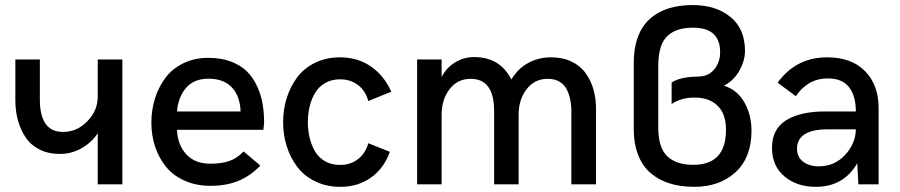

<svg xmlns="http://www.w3.org/2000/svg" viewBox="-20 -720 3516 750"><path d="M361.8 0V-199.7Q340.3 -165.5 300.5 -142.1Q260.7 -118.7 214.4 -118.7Q168.9 -118.7 134.5 -136Q100.1 -153.3 80.1 -183.3Q60.1 -213.4 50 -250Q40 -286.6 40 -328.6V-487.8H135.7V-331.1Q135.7 -204.6 226.1 -204.6Q280.8 -204.6 321.3 -246.3Q361.8 -288.1 361.8 -342.3V-487.8H458V0Z M802.2 5.9Q746.1 5.9 701.2 -14.2Q656.2 -34.2 628.4 -68.6Q600.6 -103 585.9 -147Q571.3 -190.9 571.3 -241.2Q571.3 -290.5 585.4 -335.4Q599.6 -380.4 626.2 -416Q652.8 -451.7 696.3 -472.9Q739.7 -494.1 793.9 -494.1Q842.8 -494.1 880.9 -480Q918.9 -465.8 943.4 -442.1Q967.8 -418.5 983.4 -385Q999 -351.6 1005.4 -316.2Q1011.7 -280.8 1011.7 -239.7L1008.8 -212.9H671.4Q673.8 -154.3 707.5 -117.4Q741.2 -80.6 801.3 -80.6Q845.2 -80.6 875.2 -90.8Q905.3 -101.1 931.6 -128.4L997.1 -73.2Q956.1 -31.2 909.4 -12.7Q862.8 5.9 802.2 5.9ZM671.4 -284.7H919.9Q917.5 -344.7 885.7 -378.7Q854 -412.6 793.9 -412.6Q738.3 -412.6 707.3 -377.2Q676.3 -341.8 671.4 -284.7Z M1309.6 9.8Q1255.4 9.8 1211.9 -11.2Q1168.5 -32.2 1141.4 -67.9Q1114.3 -103.5 1100.1 -148.4Q1085.9 -193.4 1085.9 -243.2Q1085.9 -292.5 1100.1 -337.4Q1114.3 -382.3 1140.9 -418Q1167.5 -453.6 1210.9 -474.9Q1254.4 -496.1 1308.6 -496.1Q1377 -496.1 1429 -460.2Q1481 -424.3 1508.3 -361.8L1418.5 -325.2Q1408.2 -365.2 1378.7 -387.7Q1349.1 -410.2 1308.6 -410.2Q1275.4 -410.2 1250.2 -395.8Q1225.1 -381.3 1210.7 -356.9Q1196.3 -332.5 1189.5 -303.7Q1182.6 -274.9 1182.6 -243.2Q1182.6 -210.9 1189.5 -182.1Q1196.3 -153.3 1210.4 -128.9Q1224.6 -104.5 1249.8 -90.1Q1274.9 -75.7 1308.6 -75.7Q1349.1 -75.7 1378.7 -98.6Q1408.2 -121.6 1418.5 -160.6L1502.9 -127Q1480 -62.5 1429.2 -26.4Q1378.4 9.8 1309.6 9.8Z M1609.4 0V-487.8H1705.1V-419.4Q1724.6 -456.5 1758.5 -476.8Q1792.5 -497.1 1832 -497.1Q1933.6 -497.1 1977.5 -409.2Q2002.4 -451.7 2043 -473.9Q2083.5 -496.1 2132.8 -496.1Q2178.2 -496.1 2212.6 -479.5Q2247.1 -462.9 2267.6 -434.3Q2288.1 -405.8 2298.1 -370.8Q2308.1 -335.9 2308.1 -295.4V0H2211.9V-283.7Q2211.9 -309.6 2207.5 -331.1Q2203.1 -352.5 2193.4 -371.6Q2183.6 -390.6 2164.8 -401.4Q2146 -412.1 2119.6 -412.1Q2067.9 -412.1 2036.9 -371.3Q2005.9 -330.6 2005.9 -272.9V0H1910.2V-285.6Q1910.2 -412.1 1818.8 -412.1Q1766.6 -412.1 1735.8 -371.3Q1705.1 -330.6 1705.1 -272.9V0Z M2691.4 9.8Q2638.7 9.8 2596.2 -3.4Q2553.7 -16.6 2522 -43.5Q2490.2 -70.3 2472.9 -114.3Q2455.6 -158.2 2455.6 -217.3V-475.6Q2455.6 -523.9 2467.3 -562.3Q2479 -600.6 2499.5 -626.2Q2520 -651.9 2549.6 -668.7Q2579.1 -685.5 2613 -692.9Q2647 -700.2 2687 -700.2Q2776.4 -700.2 2833.3 -653.8Q2890.1 -607.4 2890.1 -521.5Q2890.1 -483.4 2868.4 -444.3Q2846.7 -405.3 2808.1 -385.3Q2860.4 -368.7 2887.9 -319.8Q2915.5 -271 2915.5 -209Q2915.5 -105 2853.5 -47.6Q2791.5 9.8 2691.4 9.8ZM2688.5 -76.2Q2815.9 -76.2 2815.9 -212.9Q2815.9 -275.4 2783 -307.1Q2750 -338.9 2693.8 -338.9Q2639.6 -338.9 2603.5 -313.5V-397.9Q2638.2 -419.9 2706.5 -420.9Q2748 -421.4 2770.5 -449.5Q2793 -477.5 2793 -516.1Q2793 -611.8 2687.5 -611.8Q2655.8 -611.8 2632.3 -605Q2608.9 -598.1 2589.8 -582Q2570.8 -565.9 2561 -535.6Q2551.3 -505.4 2551.3 -461.4V-221.7Q2551.3 -143.6 2586.2 -109.9Q2621.1 -76.2 2688.5 -76.2Z M3166.5 9.8Q3092.3 9.8 3043.9 -31.2Q2995.6 -72.3 2995.6 -142.6Q2995.6 -215.8 3050.8 -250.2Q3106 -284.7 3204.1 -284.7H3323.2Q3323.2 -345.2 3296.6 -379.4Q3270 -413.6 3214.4 -413.6Q3170.9 -413.6 3139.4 -393.8Q3107.9 -374 3088.9 -344.2L3017.6 -397Q3089.4 -496.1 3210.9 -496.1Q3306.2 -496.1 3359.1 -442.1Q3412.1 -388.2 3412.1 -297.9V0H3333L3328.6 -82.5Q3275.9 9.8 3166.5 9.8ZM3178.7 -70.3Q3239.7 -70.3 3281 -114.7Q3322.3 -159.2 3323.2 -214.8H3211.4Q3153.8 -214.8 3123.5 -195.6Q3093.3 -176.3 3093.3 -139.6Q3093.3 -106.4 3117.2 -88.4Q3141.1 -70.3 3178.7 -70.3Z"/></svg>

Font: HK Grotesk Medium
Style: Regular
Weight: 500
Designer: Alfredo Marco Pradil and Stefan Peev
Foundry: Hanken Design Co.
Version: Version 1.045;PS 001.045;hotconv 1.0.88;makeotf.lib2.5.64775